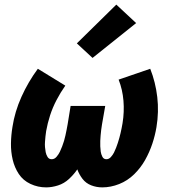

<svg xmlns="http://www.w3.org/2000/svg" viewBox="-20 -804 760 832"><path d="M180 8Q205 8 231.5 -0.5Q258 -9 279 -28.5Q300 -48 315 -70Q323 -48 337.5 -29Q352 -10 375 -1Q398 8 423 8Q460 8 496.5 -6.5Q533 -21 561.5 -49Q590 -77 609 -111Q628 -145 640 -181Q652 -217 658 -253Q669 -319 661.5 -383.5Q654 -448 631 -506L494 -459Q511 -416 515 -367.5Q519 -319 511 -270Q509 -259 507 -248.5Q505 -238 502.5 -227.5Q500 -217 497 -206Q494 -195 490.5 -184.5Q487 -174 483 -163.5Q479 -153 474 -143Q469 -133 460.5 -123.5Q452 -114 441 -114Q429 -114 423.5 -125Q418 -136 416.5 -147Q415 -158 414.5 -170Q414 -182 414.5 -193.5Q415 -205 416 -217Q417 -229 418.5 -241Q420 -253 422 -265L436 -345H286L273 -265Q271 -253 268.5 -241Q266 -229 263.5 -217Q261 -205 257.5 -193.5Q254 -182 249.5 -170Q245 -158 239.5 -146.5Q234 -135 225 -124.5Q216 -114 204 -114Q192 -114 186 -124Q180 -134 178 -144.5Q176 -155 175 -166.5Q174 -178 175 -189.5Q176 -201 177 -213Q178 -225 180 -236Q186 -270 197 -304Q208 -338 225 -370.5Q242 -403 263 -433L144 -506Q102 -449 73 -384.5Q44 -320 34 -254Q28 -218 27.5 -182Q27 -146 35 -112Q43 -78 61.5 -50Q80 -22 112 -7Q144 8 180 8ZM381 -553 570 -704 484 -784 313 -616Z"/></svg>

Font: Iosevka Sparkle Heavy
Style: Italic
Weight: 900
Italic angle: -9°
Designer: Belleve Invis
Foundry: Belleve Invis
Version: Version 4.5.0; ttfautohint (v1.8.3)